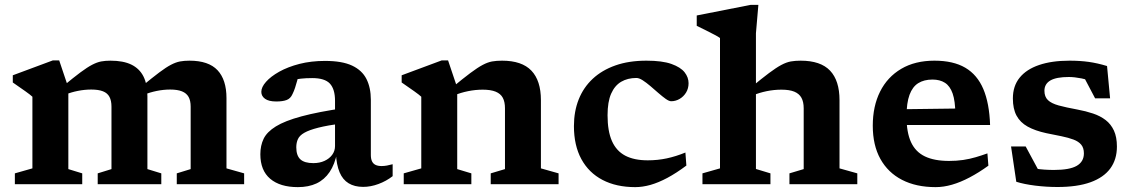

<svg xmlns="http://www.w3.org/2000/svg" viewBox="-20 -756 4646 788"><path d="M260.5 -396.5V-62L317.5 -44.5V0H41V-44.5L113 -65V-359Q104.5 -367 84.5 -381.2Q64.5 -395.5 32.5 -417.5V-447L196.5 -508H223ZM585 -361V-62L642 -44.5V0H381V-44.5L437.5 -62V-318.5Q437.5 -343 429.2 -358.5Q421 -374 402.8 -381.2Q384.5 -388.5 354.5 -388.5Q327.5 -388.5 299.8 -383Q272 -377.5 249 -368L238 -401.5Q282 -438 310.2 -459Q338.5 -480 358.2 -490.2Q378 -500.5 395 -503.8Q412 -507 433.5 -507Q486 -507 519.2 -490.8Q552.5 -474.5 568.8 -442.2Q585 -410 585 -361ZM909.5 -353.5V-65L982 -44.5V0H705.5V-44.5L762.5 -62V-318.5Q762.5 -343 754 -358.2Q745.5 -373.5 727 -381Q708.5 -388.5 678.5 -388.5Q651.5 -388.5 623.2 -382.8Q595 -377 572 -367.5L561 -401Q605.5 -437.5 633.8 -458.8Q662 -480 681.8 -490.2Q701.5 -500.5 718.8 -503.8Q736 -507 757.5 -507Q836 -507 872.8 -467.8Q909.5 -428.5 909.5 -353.5Z M1395.5 -313 1386.5 -250Q1324 -241.5 1286.5 -232Q1249 -222.5 1229.2 -211.2Q1209.5 -200 1202.8 -185.2Q1196 -170.5 1196 -151.5Q1196 -117.5 1212.8 -102Q1229.5 -86.5 1266 -86.5Q1292 -86.5 1312 -95.8Q1332 -105 1343.5 -120.8Q1355 -136.5 1355 -156.5V-342.5Q1355 -390 1334 -412.8Q1313 -435.5 1261.5 -435.5Q1235 -435.5 1214.8 -433.2Q1194.5 -431 1178 -426.5L1208.5 -464Q1204.5 -442.5 1200 -426Q1195.5 -409.5 1191 -395.8Q1186.5 -382 1180.5 -370Q1172.5 -351.5 1156.2 -345.5Q1140 -339.5 1114 -339.5Q1083 -339.5 1067.8 -350.5Q1052.5 -361.5 1052.5 -379Q1052.5 -398.5 1071.8 -420.2Q1091 -442 1126.2 -461.8Q1161.5 -481.5 1209.2 -493.8Q1257 -506 1314 -506Q1384 -506 1425 -486.8Q1466 -467.5 1484 -431.8Q1502 -396 1502 -346.5V-120Q1502 -103.5 1507 -93.5Q1512 -83.5 1521.8 -79Q1531.5 -74.5 1546.5 -74.5Q1556.5 -74.5 1567.8 -76.5Q1579 -78.5 1591.5 -82V-33Q1565 -12.5 1533.2 -0.8Q1501.5 11 1470.5 11Q1435 11 1410.8 -3.8Q1386.5 -18.5 1373.8 -48.8Q1361 -79 1358.5 -126.5L1363.5 -129.5Q1354 -81.5 1332.8 -50Q1311.5 -18.5 1279 -3.2Q1246.5 12 1202.5 12Q1129.5 12 1089 -22.2Q1048.5 -56.5 1048.5 -123Q1048.5 -158.5 1062 -186.5Q1075.5 -214.5 1112.2 -237.2Q1149 -260 1217.5 -278.5Q1286 -297 1395.5 -313Z M1856.5 -396.5V-62L1914.5 -44.5V0H1637V-44.5L1709 -65V-359Q1700.5 -367 1680.5 -381.2Q1660.5 -395.5 1628.5 -417.5V-447L1792.5 -508H1819ZM1994 -44.5 2052.5 -62V-311.5Q2052.5 -338 2043.5 -354.8Q2034.5 -371.5 2014.2 -379.8Q1994 -388 1961 -388Q1931.5 -388 1900.8 -381.8Q1870 -375.5 1845.5 -365L1834 -395.5Q1880.5 -434 1910.2 -456.2Q1940 -478.5 1960.8 -489.5Q1981.5 -500.5 1999.5 -503.8Q2017.5 -507 2040.5 -507Q2122 -507 2161 -466Q2200 -425 2200 -345V-65L2272.5 -44.5V0H1994Z M2633 -507Q2698 -507 2735.8 -493.5Q2773.5 -480 2789.8 -459.2Q2806 -438.5 2806 -414.5Q2806 -393 2795.8 -376.2Q2785.5 -359.5 2769.2 -350Q2753 -340.5 2734.5 -340.5Q2726 -340.5 2712.2 -350.2Q2698.5 -360 2682.2 -374.2Q2666 -388.5 2649.2 -402.8Q2632.5 -417 2617.8 -426.5Q2603 -436 2592 -436Q2556 -436 2529.5 -420.5Q2503 -405 2488.2 -371.5Q2473.5 -338 2473.5 -283Q2473.5 -218 2491.5 -177.2Q2509.5 -136.5 2546 -117.2Q2582.5 -98 2638.5 -98Q2679 -98 2716.5 -106Q2754 -114 2793 -130L2797 -76.5Q2755.5 -45.5 2719 -26Q2682.5 -6.5 2649.8 2.8Q2617 12 2587 12Q2509.5 12 2453 -17.5Q2396.5 -47 2366 -103Q2335.5 -159 2335.5 -238.5Q2335.5 -298.5 2355 -347.8Q2374.5 -397 2412.5 -432.5Q2450.5 -468 2505.8 -487.5Q2561 -507 2633 -507Z M3220 -44.5 3278.5 -62V-311.5Q3278.5 -338 3269.2 -354.8Q3260 -371.5 3240 -379.8Q3220 -388 3187 -388Q3157 -388 3126.5 -381.8Q3096 -375.5 3071.5 -365L3060 -395.5Q3106.5 -434 3136.2 -456.2Q3166 -478.5 3186.8 -489.5Q3207.5 -500.5 3225.5 -503.8Q3243.5 -507 3266 -507Q3348 -507 3386.8 -466Q3425.5 -425 3425.5 -345V-65L3498.5 -44.5V0H3220ZM3142 0H2863V-44.5L2935 -65V-600Q2928.5 -605 2913.2 -613Q2898 -621 2878.5 -630.8Q2859 -640.5 2839.5 -650V-692.5L3060.5 -736H3092.5L3082.5 -619.5V-62.5L3142 -44.5Z M3815 -507Q3892.5 -507 3941.8 -478Q3991 -449 4015.8 -390.5Q4040.5 -332 4043.5 -243H3668.5L3667.5 -307.5L3940.5 -311L3901 -287.5Q3900.5 -341.5 3889.8 -372.2Q3879 -403 3858.2 -416.2Q3837.5 -429.5 3807 -429.5Q3772.5 -429.5 3748.8 -414.8Q3725 -400 3712.8 -366.8Q3700.5 -333.5 3700.5 -277.5Q3700.5 -212.5 3719 -172.5Q3737.5 -132.5 3776.2 -114Q3815 -95.5 3875 -95.5Q3906 -95.5 3933 -99.5Q3960 -103.5 3984.5 -110.8Q4009 -118 4032.5 -126.5L4036.5 -76Q3997 -47.5 3959.5 -27.8Q3922 -8 3887.2 2Q3852.5 12 3820 12Q3740 12 3682.2 -17.8Q3624.5 -47.5 3593.2 -103.8Q3562 -160 3562 -240Q3562 -320 3592 -380Q3622 -440 3678.8 -473.5Q3735.5 -507 3815 -507Z M4369.5 -507Q4412.5 -507 4448.2 -502Q4484 -497 4523.5 -485L4536 -352.5H4474.5L4410.5 -474L4478 -417.5Q4448 -428.5 4418.8 -434.2Q4389.5 -440 4367 -440Q4315.5 -440 4291 -425.8Q4266.5 -411.5 4266.5 -383.5Q4266.5 -359 4280.8 -345.2Q4295 -331.5 4325 -323.2Q4355 -315 4401.5 -306.5Q4436.5 -300 4466.2 -290Q4496 -280 4517.8 -263.2Q4539.5 -246.5 4551.8 -220Q4564 -193.5 4564 -154.5Q4564 -101.5 4536.8 -64.5Q4509.5 -27.5 4455.5 -8Q4401.5 11.5 4320 11.5Q4274.5 11.5 4228.5 5.8Q4182.5 0 4151 -10L4129.5 -155H4189.5L4262.5 -19.5L4191 -73Q4208 -68 4227.5 -64.5Q4247 -61 4267 -59.8Q4287 -58.5 4305.5 -58.5Q4370 -58.5 4399.2 -75.5Q4428.5 -92.5 4428.5 -126.5Q4428.5 -149 4417.5 -162.2Q4406.5 -175.5 4385.8 -183.2Q4365 -191 4336.8 -196.8Q4308.5 -202.5 4274 -209.5Q4228 -219.5 4197.5 -236.5Q4167 -253.5 4152 -281.5Q4137 -309.5 4137 -352Q4137 -403 4164.8 -437.2Q4192.5 -471.5 4244.5 -489.2Q4296.5 -507 4369.5 -507Z"/></svg>

Font: Newsreader 9pt SemiBold
Style: Regular
Weight: 600
Designer: Hugues Gentile
Foundry: Production Type
Version: Version 1.003